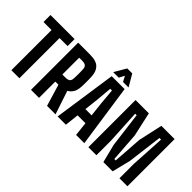

<svg xmlns="http://www.w3.org/2000/svg" viewBox="-59 -1435 2003 2003"><g transform="rotate(45 942.0 -434.0)"><path d="M128.1 0V-592.4H9.6V-696H364.9V-592.4H246.5V0Z M417.7 0V-696H583.6Q608.5 -696 638.8 -693.1Q669.1 -690.1 697.3 -676.1Q725.6 -662 745.1 -629.3Q764.7 -596.5 767.2 -536.5Q767.8 -522.5 768.1 -507.4Q768.4 -492.3 768.5 -475.6Q768.6 -458.8 768.4 -439.8Q768.3 -420.8 767.2 -399.5Q764.8 -340 743.4 -307.9Q722 -275.8 692.8 -260.7L779.5 0H654.3L582.3 -240.1H536.1V0ZM536.1 -344.5H583.4Q603.5 -344.5 617.6 -349.5Q631.7 -354.5 639.6 -365.3Q647.4 -376.2 648.8 -393.9Q650.3 -410.7 650.8 -430.4Q651.3 -450.1 651.3 -470.5Q651.3 -490.9 650.6 -509.7Q649.8 -528.4 648.8 -542.9Q647.6 -560.4 639.7 -571.2Q631.8 -582.1 617.8 -587.2Q603.8 -592.4 583.6 -592.4H536.1Z M810.6 0 912.2 -696H1102.9L1204.5 0H1082.9L1065.6 -155.5H949.6L932.2 0ZM961.3 -259.1H1053.1L1035.7 -412.5L1019.8 -592.4H994.6L978.6 -412.3ZM893.3 -736.9 970.1 -868.1H1043.5L1120.3 -736.9H1038.4L1006.9 -797.1L975.2 -736.9Z M1264.2 0V-696H1460.4L1519.5 -429L1542.5 -104.4H1563.6L1586.1 -429L1644.9 -696H1840.4V0H1722.6V-212.4L1744.5 -592.4H1720.6L1671.6 -204.2L1620.9 -0.8H1484.5L1433.7 -204.2L1384.3 -592.4H1362.1L1382.7 -212.4V0Z"/></g></svg>

Font: Big Shoulders Display SC Thin
Style: Regular
Weight: 100
Designer: Patric King
Foundry: XO Type Co
Version: Version 2.002